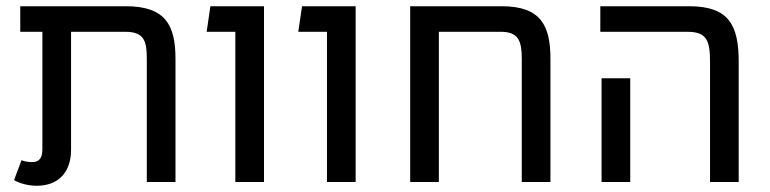

<svg xmlns="http://www.w3.org/2000/svg" viewBox="-20 -584 2470 616"><path d="M25 -6C45 5 71 12 98 12C165 12 208 -29 208 -104V-482H382C444 -482 451 -450 451 -395V0H543V-395C543 -501 513 -564 384 -564H45V-482H116V-106C116 -78 107 -64 83 -64C70 -64 59 -66 49 -70Z M735 0H827V-564H655L643 -482H735Z M1029 0H1121V-564H949L937 -482H1029Z M1296 0H1388V-482H1587C1645 -482 1654 -450 1654 -395V0H1746V-395C1746 -501 1716 -564 1590 -564H1296Z M1906 -564V-482H2185C2247 -482 2258 -455 2258 -385V0H2350V-385C2350 -503 2319 -564 2191 -564ZM1910 -333V0H2002V-333Z"/></svg>

Font: FiraGO Unicode
Style: Regular
Weight: 400
Designer: bBox Type
Foundry: bBox Type GmbH
Version: Version 1.001;PS 001.001;hotconv 1.0.88;makeotf.lib2.5.64775